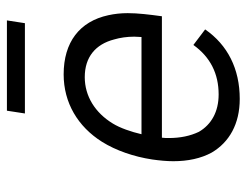

<svg xmlns="http://www.w3.org/2000/svg" viewBox="-99 -614 713 555"><g transform="rotate(-90 257.5 -336.5)"><path d="M476 -673H215L207 -621H468ZM262 -61C212 -61 175 -82 154 -118C142 -143 136 -172 136 -205C136 -211 136 -218 137 -225H488C493 -262 497 -294 497 -324C497 -343 495 -362 491 -380C473 -463 413 -509 320 -509C238 -509 169 -468 125 -398C100 -358 82 -306 74 -253C71 -232 69 -211 69 -192C69 -150 77 -112 94 -81C124 -30 177 0 249 0C336 0 405 -35 450 -100L405 -134C370 -85 322 -61 262 -61ZM312 -448C370 -448 407 -417 421 -363C426 -346 429 -326 429 -305C429 -298 428 -291 428 -284H147C154 -314 165 -346 178 -367C209 -418 257 -448 312 -448Z"/></g></svg>

Font: Arthouse Owned
Style: Italic
Weight: 400
Italic angle: -10°
Designer: Jeremy Tribby
Foundry: Tribby Type
Version: Version 1.000;PS 001.000;hotconv 1.0.88;makeotf.lib2.5.64775